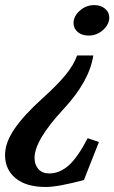

<svg xmlns="http://www.w3.org/2000/svg" viewBox="-28 -746 457 769"><path d="M280.8 -523.9H345.7Q330.1 -420.4 225.6 -308.1Q110.4 -184.1 110.4 -113.8Q110.4 -85.9 126 -68.6Q141.6 -51.3 169.4 -51.3Q210.4 -51.3 246.6 -83Q282.7 -114.7 323.2 -192.4L368.2 -177.2Q346.7 -122.1 308.1 -24.9Q204.1 2.9 155.3 2.9Q77.1 2.9 34.7 -32Q-7.8 -66.9 -7.8 -125Q-7.8 -173.8 29.1 -228.5Q65.9 -283.2 142.1 -352.1Q200.2 -404.3 233.6 -444.6Q267.1 -484.9 280.8 -523.9ZM327.1 -603.5Q300.3 -603.5 283.4 -617.7Q266.6 -631.8 266.6 -653.3Q266.6 -681.6 292 -703.6Q317.4 -725.6 349.1 -725.6Q376 -725.6 392.8 -711.2Q409.7 -696.8 409.7 -675.8Q409.7 -648.4 384.8 -626Q359.9 -603.5 327.1 -603.5Z"/></svg>

Font: Flanker
Style: Bold Italic
Weight: 700
Italic angle: -12°
Designer: Flanker
Version: Version 2.000